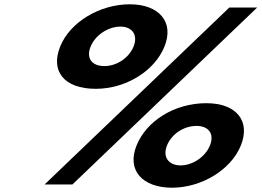

<svg xmlns="http://www.w3.org/2000/svg" viewBox="-20 -860 1219 895"><path d="M260.5 -643C214.5 -529 277.7 -446 426.2 -446C567 -446 700.7 -529 746.7 -643C793.6 -759 719.6 -840 585.4 -840C446.8 -840 307.4 -759 260.5 -643ZM1178.9 -825H1049.1L187.8 0H317.5ZM402.4 -643C424.3 -697 485.1 -736 541.2 -736C596.2 -736 624.5 -697 602.6 -643C580.8 -589 523 -552 466.9 -552C407.5 -552 380.6 -589 402.4 -643ZM616.6 -182C569.7 -66 643.7 15 782.3 15C916.5 15 1055.9 -66 1102.8 -182C1148.8 -296 1082.3 -379 941.5 -379C793 -379 662.6 -296 616.6 -182ZM758.5 -182C780.3 -236 837 -273 896.4 -273C952.5 -273 980.5 -236 958.7 -182C936.9 -128 877.1 -89 822.1 -89C766 -89 736.7 -128 758.5 -182Z"/></svg>

Font: Hussar
Style: BdWideOblFour
Weight: 700
Foundry: Cannot Into Space Fonts
Version: Version 2.00